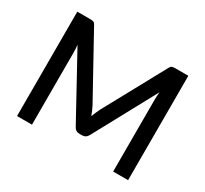

<svg xmlns="http://www.w3.org/2000/svg" viewBox="-145 -933 1226 1147"><g transform="rotate(30 468.5 -360.0)"><path d="M851.5 -720V0H748.5V-493.5Q748.5 -505.5 749.2 -519.8Q750 -534 751.5 -548.5L520 -121Q506.5 -94.5 478.5 -94.5H462Q433.5 -94.5 420.5 -121L185.5 -549.5Q187 -535 187.8 -520.5Q188.5 -506 188.5 -493.5V0H85.5V-720H173Q188.5 -720 197 -717.2Q205.5 -714.5 212.5 -700.5L443.5 -282Q451 -267.5 457.8 -252.2Q464.5 -237 470 -221Q476 -237 482.8 -252.8Q489.5 -268.5 497 -283L724.5 -700.5Q731.5 -714.5 740 -717.2Q748.5 -720 764 -720Z"/></g></svg>

Font: Lato SemiBold
Style: Regular
Weight: 600
Designer: Lukasz Dziedzic with Adam Twardoch and Botio Nikoltchev
Foundry: tyPoland Lukasz Dziedzic
Version: Version 2.015; 2015-08-06; http://www.latofonts.com/